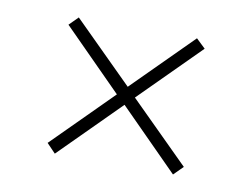

<svg xmlns="http://www.w3.org/2000/svg" viewBox="-49 -569 619 472"><g transform="rotate(10 261.0 -333.0)"><path d="M408 -163 261 -311 113 -163 91 -186 238 -333 91 -481 113 -503 261 -356 408 -503 431 -481 283 -333 431 -186Z"/></g></svg>

Font: Zector
Style: Regular
Weight: 400
Designer: GGBot
Version: 0.72